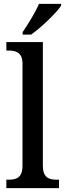

<svg xmlns="http://www.w3.org/2000/svg" viewBox="-20 -979 340 999"><path d="M98 -812V-799H142C196 -837 275 -914 298 -949V-959H183C164 -914 126 -854 98 -812ZM13 0H287V-44H276C234 -44 203 -55 203 -117V-760H13V-716H25C60 -716 97 -707 97 -649V-117C97 -55 66 -44 25 -44H13Z"/></svg>

Font: Noto Serif Lao SemiCondensed Medium
Style: Regular
Weight: 500
Width: 4
Designer: Monotype Design Team
Foundry: Monotype Imaging Inc.
Version: Version 2.003